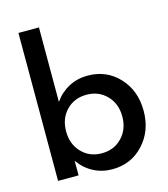

<svg xmlns="http://www.w3.org/2000/svg" viewBox="-117 -874 859 980"><g transform="rotate(-15 312.5 -384.0)"><path d="M71.8 0V-781.7H180.2V-388.2Q210.9 -432.1 256.1 -456.1Q301.3 -480 355.5 -480Q455.6 -480 521 -409.7Q586.4 -339.4 586.4 -232.9Q586.4 -127 521 -56.2Q455.6 14.6 355.5 14.6Q301.3 14.6 256.1 -9.3Q210.9 -33.2 180.2 -77.1V0ZM176.8 -232.9Q176.8 -165.5 218.5 -121.8Q260.3 -78.1 325.2 -78.1Q389.6 -78.1 431.6 -121.8Q473.6 -165.5 473.6 -232.9Q473.6 -300.3 431.6 -343.8Q389.6 -387.2 325.2 -387.2Q260.3 -387.2 218.5 -344Q176.8 -300.8 176.8 -232.9Z"/></g></svg>

Font: Spartan MB SemBd
Style: Regular
Weight: 600
Designer: Matt Bailey, Mirko Velimirovic
Foundry: Matt Bailey
Version: Version 1.005